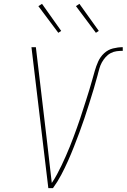

<svg xmlns="http://www.w3.org/2000/svg" viewBox="-20 -981 660 1001"><path d="M232 0 144 -735H167L225 -245Q231 -190 237.5 -135.5Q244 -81 250 -27Q265 -49 277.5 -72.5Q290 -96 301.5 -120Q313 -144 323.5 -168Q334 -192 344 -216.5Q354 -241 363 -265.5Q372 -290 381 -314.5Q390 -339 398 -363.5Q406 -388 414 -413Q422 -438 430 -462.5Q438 -487 445.5 -512Q453 -537 460 -561.5Q467 -586 474 -611Q481 -636 492 -660.5Q503 -685 523 -703.5Q543 -722 569 -728.5Q595 -735 620 -735V-716Q604 -716 588 -714Q572 -712 557 -704Q542 -696 530.5 -683Q519 -670 511 -655.5Q503 -641 498.5 -625Q494 -609 490 -594V-593Q480 -555 468.5 -517Q457 -479 445 -441Q433 -403 420.5 -365.5Q408 -328 394 -290.5Q380 -253 365.5 -216Q351 -179 334.5 -142Q318 -105 299 -69Q280 -33 256 0ZM480 -810 376 -949 394 -961 495 -820ZM284 -810 180 -949 199 -961 299 -820Z"/></svg>

Font: Iosevka SS04 Th Ex Obl
Style: Regular
Weight: 100
Width: 7
Italic angle: -9°
Monospace: yes
Designer: Belleve Invis
Foundry: Belleve Invis
Version: Version 19.0.0; ttfautohint (v1.8.4)